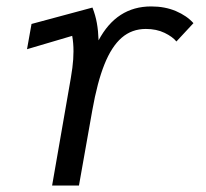

<svg xmlns="http://www.w3.org/2000/svg" viewBox="-20 -577 640 597"><path d="M193 -293Q201.5 -339.5 205 -366.2Q208.5 -393 208.5 -417.5Q208.5 -443.5 204.5 -465.5L64 -424L78 -502.5L267.5 -553.5Q277 -529 281.2 -505.2Q285.5 -481.5 286.5 -451.5Q342.5 -557 450 -557Q493 -557 527 -542.5Q561 -528 581.5 -505L528.5 -448Q517 -462.5 491.8 -474.8Q466.5 -487 433.5 -487Q390 -487 358.5 -459.8Q327 -432.5 304.8 -377Q282.5 -321.5 267 -234L225.5 0H142Z"/></svg>

Font: JuliaMono
Style: Italic
Weight: 400
Italic angle: -9°
Monospace: yes
Designer: cormullion
Foundry: corm
Version: Version 0.057; ttfautohint (v1.8.4)